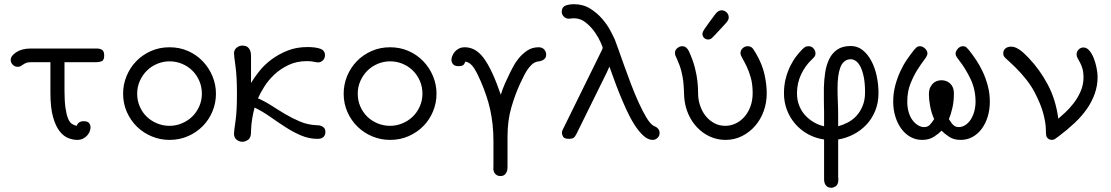

<svg xmlns="http://www.w3.org/2000/svg" viewBox="-20 -661 5290 914"><path d="M31 -376Q31 -395 57.5 -412.5Q84 -430 126 -430H442Q456 -430 466 -423.5Q476 -417 476 -397Q476 -374 464 -369.5Q452 -365 440 -365H287V-231Q287 -181 291.5 -149Q296 -117 303.5 -98Q311 -79 322 -71.5Q333 -64 345 -62Q353 -84 378 -84Q398 -84 404.5 -74.5Q411 -65 411 -55Q411 -46 407 -35.5Q403 -25 395 -16Q387 -7 375 -1Q363 5 347 5Q328 5 305.5 -3.5Q283 -12 264 -36Q245 -60 232.5 -104Q220 -148 220 -219V-365H129Q113 -365 104.5 -361.5Q96 -358 90.5 -354Q85 -350 79.5 -346.5Q74 -343 64 -343Q50 -343 40.5 -353Q31 -363 31 -376Z M566 -215Q566 -259 582.5 -299Q599 -339 628.5 -369.5Q658 -400 698.5 -418Q739 -436 787 -436Q835 -436 875.5 -418Q916 -400 945.5 -369Q975 -338 991.5 -298Q1008 -258 1008 -215Q1008 -171 991.5 -131Q975 -91 945.5 -61Q916 -31 875.5 -13Q835 5 787 5Q743 5 703 -11.5Q663 -28 632.5 -57.5Q602 -87 584 -127.5Q566 -168 566 -215ZM633 -215Q633 -182 645.5 -153.5Q658 -125 679 -105Q700 -85 728 -73.5Q756 -62 787 -62Q817 -62 845 -73.5Q873 -85 894 -105Q915 -125 928 -153.5Q941 -182 941 -215Q941 -248 928.5 -276.5Q916 -305 895 -325.5Q874 -346 846 -357.5Q818 -369 787 -369Q757 -369 729 -357.5Q701 -346 680 -325.5Q659 -305 646 -276.5Q633 -248 633 -215Z M1094 -24Q1094 -38 1101 -84Q1108 -130 1108 -216Q1108 -296 1101 -346Q1094 -396 1094 -407Q1094 -424 1106.5 -434Q1119 -444 1134 -444Q1140 -444 1147 -442.5Q1154 -441 1160.5 -435.5Q1167 -430 1171 -420Q1175 -410 1175 -394V-266Q1191 -293 1215.5 -323.5Q1240 -354 1274 -379Q1308 -404 1350 -420.5Q1392 -437 1443 -437Q1482 -437 1504.5 -429Q1527 -421 1527 -398Q1527 -383 1517 -373.5Q1507 -364 1495 -364Q1487 -364 1474 -367Q1461 -370 1441 -370Q1393 -370 1354.5 -352Q1316 -334 1287 -307Q1258 -280 1238.5 -249Q1219 -218 1208 -193Q1242 -178 1274.5 -157Q1307 -136 1340 -116.5Q1373 -97 1409 -82Q1445 -67 1486 -65Q1489 -65 1496 -64.5Q1503 -64 1510.5 -61Q1518 -58 1523.5 -51.5Q1529 -45 1529 -32Q1529 -29 1528 -23.5Q1527 -18 1523 -12.5Q1519 -7 1511.5 -3.5Q1504 0 1492 0Q1451 0 1413.5 -16Q1376 -32 1339.5 -55.5Q1303 -79 1267 -104.5Q1231 -130 1192 -149Q1185 -123 1180.5 -96Q1176 -69 1175 -38V-33Q1175 -5 1161 4.5Q1147 14 1134 14Q1119 14 1106.5 4Q1094 -6 1094 -24Z M1616 -215Q1616 -259 1632.5 -299Q1649 -339 1678.5 -369.5Q1708 -400 1748.5 -418Q1789 -436 1837 -436Q1885 -436 1925.5 -418Q1966 -400 1995.5 -369Q2025 -338 2041.5 -298Q2058 -258 2058 -215Q2058 -171 2041.5 -131Q2025 -91 1995.5 -61Q1966 -31 1925.5 -13Q1885 5 1837 5Q1793 5 1753 -11.5Q1713 -28 1682.5 -57.5Q1652 -87 1634 -127.5Q1616 -168 1616 -215ZM1683 -215Q1683 -182 1695.5 -153.5Q1708 -125 1729 -105Q1750 -85 1778 -73.5Q1806 -62 1837 -62Q1867 -62 1895 -73.5Q1923 -85 1944 -105Q1965 -125 1978 -153.5Q1991 -182 1991 -215Q1991 -248 1978.5 -276.5Q1966 -305 1945 -325.5Q1924 -346 1896 -357.5Q1868 -369 1837 -369Q1807 -369 1779 -357.5Q1751 -346 1730 -325.5Q1709 -305 1696 -276.5Q1683 -248 1683 -215Z M2129 -376Q2129 -384 2133 -394.5Q2137 -405 2144.5 -414Q2152 -423 2164 -429.5Q2176 -436 2193 -436Q2218 -436 2240.5 -423.5Q2263 -411 2283 -384Q2303 -357 2323 -314Q2343 -271 2364 -210Q2373 -239 2384 -264Q2395 -289 2408 -315Q2412 -322 2422 -342Q2432 -362 2449 -383Q2466 -404 2489.5 -420Q2513 -436 2544 -436Q2561 -436 2570.5 -425.5Q2580 -415 2580 -402Q2580 -389 2574 -382.5Q2568 -376 2560.5 -373Q2553 -370 2546.5 -369Q2540 -368 2539 -368Q2524 -365 2511.5 -353.5Q2499 -342 2489 -326.5Q2479 -311 2471 -294Q2463 -277 2456 -263Q2432 -211 2414 -149Q2396 -87 2396 -10V132Q2396 135 2395.5 142.5Q2395 150 2392 157.5Q2389 165 2382 171Q2375 177 2362 177Q2349 177 2340.5 169.5Q2332 162 2330 152Q2328 147 2328.5 141Q2329 135 2329 130V12Q2329 -31 2325 -68Q2321 -105 2313.5 -139Q2306 -173 2295 -205.5Q2284 -238 2269 -273Q2253 -311 2236.5 -337Q2220 -363 2196 -368Q2195 -366 2189.5 -356Q2184 -346 2164 -346Q2144 -346 2136.5 -355.5Q2129 -365 2129 -376Z M2654 -606Q2655 -628 2672.5 -634.5Q2690 -641 2712 -641Q2756 -641 2789.5 -620Q2823 -599 2847 -571Q2871 -543 2886 -514.5Q2901 -486 2907 -472Q2913 -457 2925 -423Q2937 -389 2952 -347Q2967 -305 2984.5 -259Q3002 -213 3020.5 -172.5Q3039 -132 3056.5 -102.5Q3074 -73 3090 -63Q3093 -61 3098 -59Q3103 -57 3108 -53Q3113 -49 3116.5 -43Q3120 -37 3120 -28Q3120 -14 3110 -4.5Q3100 5 3087 5Q3065 5 3043 -15Q3021 -35 3000.5 -67Q2980 -99 2962 -138.5Q2944 -178 2928.5 -216.5Q2913 -255 2901 -289Q2889 -323 2881 -344L2869 -317L2724 -23Q2717 -9 2710 -4.5Q2703 0 2689 0Q2666 0 2660.5 -10.5Q2655 -21 2655 -28Q2655 -36 2658 -42Q2661 -48 2663 -52L2844 -420Q2849 -430 2849 -434Q2849 -437 2839.5 -459Q2830 -481 2812.5 -506.5Q2795 -532 2769.5 -553Q2744 -574 2712 -574Q2704 -574 2698.5 -573Q2693 -572 2688 -572Q2674 -572 2664 -582Q2654 -592 2654 -606Z M3324 -499Q3324 -504 3326 -509Q3328 -514 3334.5 -524Q3341 -534 3352.5 -549.5Q3364 -565 3383 -591Q3398 -612 3415 -612Q3428 -612 3438.5 -602.5Q3449 -593 3449 -578Q3449 -572 3446.5 -566.5Q3444 -561 3437 -552.5Q3430 -544 3416.5 -530Q3403 -516 3381 -492Q3375 -485 3368 -479Q3361 -473 3351 -473Q3340 -473 3332 -480.5Q3324 -488 3324 -499ZM3193 -409Q3193 -423 3204.5 -432Q3216 -441 3227 -441Q3239 -441 3247 -434Q3255 -427 3260 -416Q3279 -374 3288 -338.5Q3297 -303 3300 -274.5Q3303 -246 3303 -225Q3303 -204 3305 -191Q3308 -169 3317.5 -146Q3327 -123 3343 -104.5Q3359 -86 3381.5 -74Q3404 -62 3433 -62Q3457 -62 3480.5 -72.5Q3504 -83 3522.5 -103.5Q3541 -124 3552 -153Q3563 -182 3563 -218Q3563 -260 3554 -291.5Q3545 -323 3534 -345.5Q3523 -368 3514 -383.5Q3505 -399 3505 -408Q3505 -422 3515.5 -431.5Q3526 -441 3539 -441Q3556 -441 3564.5 -429Q3573 -417 3578 -408Q3608 -357 3619 -308Q3630 -259 3630 -217Q3630 -172 3615.5 -132Q3601 -92 3574.5 -61.5Q3548 -31 3512 -13Q3476 5 3434 5Q3395 5 3360.5 -10.5Q3326 -26 3299.5 -53.5Q3273 -81 3256.5 -118.5Q3240 -156 3237 -200Q3236 -216 3235.5 -234Q3235 -252 3232.5 -274.5Q3230 -297 3223 -324Q3216 -351 3201 -384Q3198 -390 3195.5 -396Q3193 -402 3193 -409Z M3712 -217Q3712 -256 3721 -289.5Q3730 -323 3743.5 -349.5Q3757 -376 3772.5 -395.5Q3788 -415 3800 -427Q3805 -432 3811.5 -436.5Q3818 -441 3829 -441Q3844 -441 3853 -430Q3862 -419 3862 -407Q3862 -396 3856 -389.5Q3850 -383 3844 -377Q3813 -348 3793.5 -306.5Q3774 -265 3774 -217Q3774 -184 3785 -157Q3796 -130 3814.5 -110.5Q3833 -91 3856 -78Q3879 -65 3903 -60V-110Q3903 -113 3903 -116.5Q3903 -120 3903 -127.5Q3903 -135 3902.5 -148Q3902 -161 3902 -184V-245Q3903 -282 3908.5 -317.5Q3914 -353 3928 -381Q3942 -409 3966.5 -425.5Q3991 -442 4030 -442Q4062 -442 4086.5 -422.5Q4111 -403 4128 -371Q4145 -339 4153.5 -299Q4162 -259 4162 -218Q4162 -171 4146 -132.5Q4130 -94 4103 -66Q4076 -38 4041.5 -20.5Q4007 -3 3970 3V182Q3970 183 3970.5 185.5Q3971 188 3971 192Q3971 217 3959 225Q3947 233 3937 233Q3933 233 3927 231.5Q3921 230 3916 226Q3911 222 3907 214Q3903 206 3903 193V3Q3861 -3 3826 -22.5Q3791 -42 3765.5 -71.5Q3740 -101 3726 -138Q3712 -175 3712 -217ZM3967 -240Q3967 -209 3968.5 -176.5Q3970 -144 3970 -102V-60Q3993 -66 4016 -78Q4039 -90 4057 -109.5Q4075 -129 4086.5 -157Q4098 -185 4098 -221Q4098 -266 4091.5 -296.5Q4085 -327 4075 -345.5Q4065 -364 4053 -371.5Q4041 -379 4031 -379Q4012 -379 3999.5 -368.5Q3987 -358 3980 -339Q3973 -320 3970 -295Q3967 -270 3967 -240Z M4232 -177Q4232 -217 4241.5 -253Q4251 -289 4265.5 -320.5Q4280 -352 4297.5 -377.5Q4315 -403 4331 -423Q4336 -429 4342.5 -435Q4349 -441 4360 -441Q4371 -441 4383 -430.5Q4395 -420 4395 -406Q4395 -396 4380 -376.5Q4365 -357 4347 -328.5Q4329 -300 4314 -262.5Q4299 -225 4299 -177Q4299 -150 4305.5 -127.5Q4312 -105 4323.5 -89.5Q4335 -74 4349.5 -65Q4364 -56 4379 -56Q4396 -56 4406 -66.5Q4416 -77 4427 -94Q4414 -123 4408 -155Q4402 -187 4402 -211Q4402 -234 4409.5 -247.5Q4417 -261 4426.5 -268Q4436 -275 4446 -277Q4456 -279 4462 -279Q4487 -279 4504 -262.5Q4521 -246 4521 -217Q4521 -181 4514.5 -150.5Q4508 -120 4497 -94Q4511 -71 4521 -63.5Q4531 -56 4543 -56Q4561 -56 4576 -66Q4591 -76 4601.5 -92.5Q4612 -109 4618 -131Q4624 -153 4624 -177Q4624 -236 4599.5 -286.5Q4575 -337 4547 -372Q4541 -380 4535 -388.5Q4529 -397 4529 -406Q4529 -417 4539.5 -429Q4550 -441 4564 -441Q4575 -441 4581.5 -434.5Q4588 -428 4593 -422Q4609 -402 4626.5 -376Q4644 -350 4658.5 -319Q4673 -288 4682.5 -252Q4692 -216 4692 -177Q4692 -139 4682 -106Q4672 -73 4653.5 -48Q4635 -23 4609.5 -9Q4584 5 4553 5Q4521 5 4499.5 -9Q4478 -23 4462 -39Q4448 -24 4425 -9.5Q4402 5 4370 5Q4339 5 4313.5 -9.5Q4288 -24 4270 -49Q4252 -74 4242 -107Q4232 -140 4232 -177Z M4756 -408Q4756 -422 4766.5 -430.5Q4777 -439 4793 -439Q4806 -439 4817.5 -433.5Q4829 -428 4839.5 -420Q4850 -412 4859.5 -402.5Q4869 -393 4877 -385Q4929 -331 4967.5 -259Q5006 -187 5018 -96Q5031 -107 5051 -125.5Q5071 -144 5090.5 -169Q5110 -194 5124 -225.5Q5138 -257 5138 -293Q5138 -317 5133 -334Q5128 -351 5121.5 -363Q5115 -375 5110 -384Q5105 -393 5105 -402Q5105 -415 5114.5 -425Q5124 -435 5138 -435Q5153 -435 5165.5 -420.5Q5178 -406 5186.5 -384.5Q5195 -363 5200 -338.5Q5205 -314 5205 -295Q5205 -253 5191.5 -215Q5178 -177 5154 -142.5Q5130 -108 5096 -76Q5062 -44 5021 -13Q5013 -8 5005 -1.5Q4997 5 4986 5Q4975 4 4969 -1.5Q4963 -7 4961 -13Q4959 -19 4958.5 -48.5Q4958 -78 4946 -122.5Q4934 -167 4904.5 -223Q4875 -279 4815 -339Q4796 -358 4784.5 -368Q4773 -378 4766.5 -384.5Q4760 -391 4758 -395.5Q4756 -400 4756 -408Z"/></svg>

Font: CMU Typewriter Custom
Style: Regular
Weight: 500
Monospace: yes
Version: Version 0.7.0